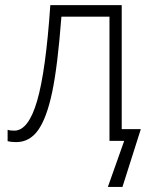

<svg xmlns="http://www.w3.org/2000/svg" viewBox="-20 -551 585 751"><path d="M456.1 -45.9H530.8L459 180.2H401.9L465.8 0H408.2V-485.8H220.2Q205.6 -293 184.3 -191.7Q163.1 -90.3 129.6 -42.7Q96.2 4.9 43 4.9Q23.9 4.9 9.8 1V-43Q19 -40 36.1 -40Q91.3 -40 125.2 -156.5Q159.2 -272.9 176.8 -530.8H456.1Z"/></svg>

Font: JBL Sans
Style: Light
Weight: 300
Version: Version 1.10